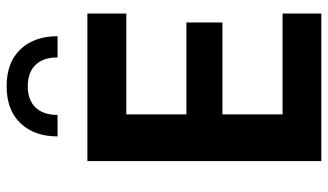

<svg xmlns="http://www.w3.org/2000/svg" viewBox="-226 -768 994 582"><g transform="rotate(-90 271.0 -477.0)"><path d="M300.7 -953.9Q228.4 -953.9 188.4 -911.9Q148.5 -869.8 148.5 -799.5H213.6Q213.6 -843.1 236.4 -866.5Q259.2 -889.8 300.7 -889.8Q342.3 -889.8 365.1 -866.5Q388 -843.1 388 -799.5H452.2Q452.2 -869.8 412.7 -911.9Q373.1 -953.9 300.7 -953.9ZM521 -117.5H215.3V-299.8H493.9V-409H215.3V-591.1H521V-709.1H73.7V0H521Z"/></g></svg>

Font: Estedad-FD VF
Style: Regular
Weight: 100
Designer: Amin Abedi
Version: Version 7.3